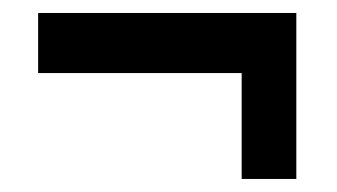

<svg xmlns="http://www.w3.org/2000/svg" viewBox="-20 -469 515 293"><path d="M348.8 -357.5H38.2V-449.2H432.2V-195.9H348.8Z"/></svg>

Font: Puralecka Narrow
Style: Regular
Weight: 400
Designer: Hector Gatti, Marcela Romero, Pablo Cosgaya and Nicolas Silva
Version: Version 1.004;PS 001.004;hotconv 1.0.70;makeotf.lib2.5.58329